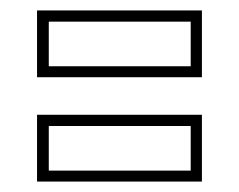

<svg xmlns="http://www.w3.org/2000/svg" viewBox="-20 -486 458 368"><path d="M51 -138V-266H367V-138ZM73.5 -159H345.5V-244.5H73.5ZM51 -338V-466H367V-338ZM73.5 -359H345.5V-444.5H73.5Z"/></svg>

Font: Tourney Expanded ExtraLight
Style: Regular
Weight: 200
Width: 7
Designer: Tyler Finck
Foundry: Etcetera Type Co
Version: Version 1.010; ttfautohint (v1.8.3)